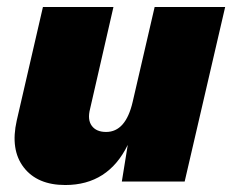

<svg xmlns="http://www.w3.org/2000/svg" viewBox="-20 -520 665 550"><path d="M423 -500H625L509 0H329L346 -105Q290 10 167 10Q87 10 48 -40.5Q9 -91 28 -175L103 -500H305L238 -208Q230 -177 243 -159.5Q256 -142 284 -142Q340 -142 360 -228Z"/></svg>

Font: Elaine Sans ExtraBold
Style: Italic
Weight: 800
Italic angle: -13°
Designer: Wei Huang
Foundry: Wei Huang
Version: Version 2.001;December 24, 2019;FontCreator 12.0.0.2547 64-b